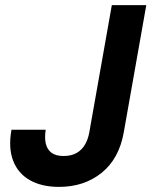

<svg xmlns="http://www.w3.org/2000/svg" viewBox="-20 -720 593 752"><path d="M211 12Q144 12 97.5 -14Q51 -40 31.5 -90.5Q12 -141 25 -212H159Q154 -180 159.5 -157Q165 -134 182 -121.5Q199 -109 229 -109Q259 -109 279.5 -120.5Q300 -132 312.5 -153Q325 -174 330 -203L418 -700H553L465 -203Q447 -99 378.5 -43.5Q310 12 211 12Z"/></svg>

Font: DM Sans 11pt
Style: Bold Italic
Weight: 700
Italic angle: -10°
Version: Version 4.004;gftools[0.9.30]